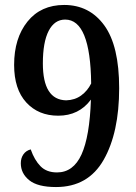

<svg xmlns="http://www.w3.org/2000/svg" viewBox="-20 -744 547 775"><path d="M64 -85Q64 -106 74.5 -121Q85 -136 104 -141Q119 -98 143.5 -73Q168 -48 210 -48Q276 -48 309 -120.5Q342 -193 347 -342Q299 -277 215 -277Q135 -277 86 -330.5Q37 -384 37 -482Q37 -590 91 -657Q145 -724 239 -724Q341 -724 401 -641.5Q461 -559 461 -388Q461 -209 398.5 -99Q336 11 206 11Q132 11 98 -16.5Q64 -44 64 -85ZM348 -407Q345 -665 243 -665Q200 -665 176.5 -619.5Q153 -574 153 -488Q153 -341 247 -339Q282 -340 307.5 -358.5Q333 -377 348 -407Z"/></svg>

Font: Noto Serif NarrowSemiBold
Style: Regular
Weight: 600
Width: 4
Designer: Monotype Design Team
Foundry: Monotype Imaging Inc.
Version: Version 1.001